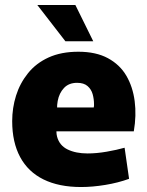

<svg xmlns="http://www.w3.org/2000/svg" viewBox="-20 -740 592 772"><path d="M306 12Q217 12 155 -18.5Q93 -49 61 -108.5Q29 -168 29 -253Q29 -306 44.5 -355.5Q60 -405 92.5 -445.5Q125 -486 175.5 -509Q226 -532 295 -532Q366 -532 414 -506Q462 -480 488 -435.5Q514 -391 521.5 -333.5Q529 -276 518 -212H125L225 -286Q200 -226 209.5 -190.5Q219 -155 252 -139Q285 -123 332 -123Q368 -123 408.5 -130Q449 -137 481 -146L499 -21Q455 -5 403.5 3.5Q352 12 306 12ZM126 -308H357Q358 -312 358 -315Q358 -318 358 -321Q358 -342 352.5 -361.5Q347 -381 332 -394Q317 -407 290 -407Q257 -407 237.5 -386.5Q218 -366 212 -334Q206 -302 214 -268ZM243 -574 130 -720H283L355 -574Z"/></svg>

Font: Murecho Thin ExtraBold
Style: Regular
Weight: 800
Version: Version 1.010